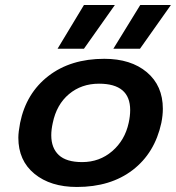

<svg xmlns="http://www.w3.org/2000/svg" viewBox="-20 -729 701 764"><path d="M314 -709H437L314 -535H209ZM538 -709H660L537 -535H431ZM53 -181Q53 -203 60 -240Q84 -358 172.5 -426.5Q261 -495 395 -495Q501 -495 564.5 -441.5Q628 -388 628 -296Q628 -270 622 -240Q596 -120 508 -52.5Q420 15 286 15Q181 15 117 -37.5Q53 -90 53 -181ZM492 -240Q498 -267 498 -291Q498 -396 374 -396Q304 -396 254.5 -354.5Q205 -313 190 -240Q184 -213 184 -191Q184 -140 214 -112Q244 -84 307 -84Q376 -84 426.5 -127.5Q477 -171 492 -240Z"/></svg>

Font: Prompt Medium
Style: Italic
Weight: 500
Italic angle: -12°
Designer: Katatrad Team
Foundry: CadsonDemak
Version: Version 1.001